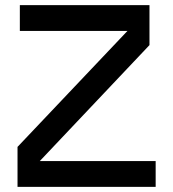

<svg xmlns="http://www.w3.org/2000/svg" viewBox="-20 -725 672 745"><path d="M48 0V-155L503 -635L514 -605H57V-705H560V-550L106 -70L97 -100H584V0Z"/></svg>

Font: TikTok Sans 24pt Medium
Style: Regular
Weight: 500
Version: Version 4.000